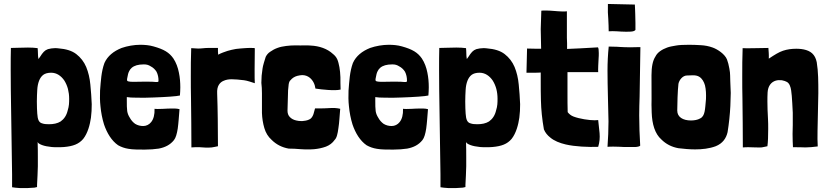

<svg xmlns="http://www.w3.org/2000/svg" viewBox="-20 -741 4181 969"><path d="M79 208H121C134 207 145 207 154 206L167 203V192C168 177 171 112 171 98V51C171 32 171 6 170 -25C171 -19 179 -14 192 -9C205 -4 222 -1 241 1C251 2 261 2 271 2C281 2 292 2 303 1C349 -3 378 -14 400 -40C423 -69 434 -112 439 -147C442 -169 443 -192 443 -215C442 -248 439 -281 436 -314C433 -347 426 -376 415 -403C404 -429 387 -451 365 -468C343 -485 313 -494 275 -497C269 -498 263 -498 257 -498C245 -498 234 -496 222 -493C205 -487 196 -476 182 -454L174 -443L172 -458C171 -478 171 -497 170 -498C155 -500 139 -501 121 -501C89 -501 61 -499 35 -499C34 -468 34 -430 34 -389C34 -322 35 -249 36 -192C38 -91 41 116 41 138V204C52 206 64 207 79 208ZM227 -114C213 -114 202 -115 194 -118C185 -120 179 -125 175 -133C171 -141 169 -153 168 -168C167 -183 166 -203 166 -229C166 -250 167 -269 168 -287C169 -305 172 -320 177 -333C182 -346 189 -356 198 -363C207 -370 221 -374 238 -374C252 -374 265 -370 276 -363C287 -356 297 -346 305 -334C313 -321 319 -307 323 -292C327 -276 329 -260 329 -243C329 -234 329 -224 328 -214C327 -204 325 -194 322 -185C316 -158 303 -140 286 -128C270 -118 250 -114 227 -114Z M710 14C736 14 762 12 781 9C813 3 839 -10 858 -34C867 -45 873 -66 877 -92C881 -120 883 -155 886 -190C873 -194 851 -194 828 -193C810 -192 792 -191 777 -191C770 -191 765 -191 760 -192C761 -162 755 -140 743 -125C733 -112 718 -105 703 -105C689 -105 675 -108 662 -116C651 -124 642 -134 635 -147C628 -158 624 -168 622 -180C620 -195 620 -211 620 -233V-251C630 -249 648 -248 671 -248C696 -247 726 -248 755 -249C814 -251 874 -255 888 -259C889 -272 890 -286 890 -300C890 -325 888 -350 883 -374C878 -400 869 -425 855 -446C834 -476 808 -492 754 -507C733 -513 710 -515 688 -515C657 -515 623 -509 594 -499C574 -491 556 -481 541 -468C527 -456 515 -441 507 -423C491 -379 489 -333 485 -284C484 -258 484 -231 487 -205C490 -173 496 -142 505 -113C520 -69 543 -31 576 -8C592 1 609 7 628 10C649 14 680 14 710 14ZM768 -327C759 -328 744 -329 717 -329C687 -329 666 -328 652 -328C641 -328 634 -329 629 -330C623 -331 621 -334 621 -338C621 -342 622 -346 623 -351C625 -362 627 -373 632 -382C635 -388 639 -394 645 -399C658 -410 677 -416 706 -416C721 -416 730 -413 741 -406C753 -400 763 -390 770 -379C777 -365 780 -350 780 -334C780 -328 779 -327 768 -327Z M1020 4C1030 4 1040 4 1049 3C1058 2 1069 -1 1080 -3C1080 -34 1079 -127 1079 -141C1079 -165 1077 -248 1076 -269C1075 -288 1078 -302 1084 -312C1090 -322 1098 -329 1108 -333C1121 -339 1135 -341 1149 -341C1170 -341 1184 -339 1212 -336C1228 -334 1250 -326 1266 -321C1265 -330 1265 -357 1265 -391C1265 -400 1266 -474 1266 -497C1266 -499 1257 -499 1247 -499C1236 -499 1224 -499 1216 -498C1202 -497 1187 -496 1171 -494C1155 -491 1141 -488 1128 -484C1116 -480 1095 -473 1081 -465C1081 -473 1079 -491 1080 -481V-499H1030C1011 -499 999 -496 980 -496C976 -496 947 -498 945 -498C943 -450 943 -402 943 -355C943 -317 943 -280 944 -243C945 -161 946 -79 946 3C962 2 976 1 988 2C999 3 1010 3 1020 4Z M1533 13C1544 13 1555 13 1565 12C1586 10 1606 6 1625 -1C1643 -8 1658 -19 1669 -35C1674 -40 1678 -47 1681 -58C1684 -68 1686 -80 1688 -95C1690 -109 1692 -124 1693 -141C1694 -158 1696 -175 1697 -192C1690 -194 1680 -195 1669 -196C1658 -196 1646 -196 1633 -195C1620 -194 1608 -194 1597 -194H1570C1568 -185 1565 -176 1562 -165C1558 -154 1553 -146 1546 -141C1538 -136 1527 -132 1514 -131C1509 -130 1505 -130 1500 -130C1492 -130 1483 -131 1475 -133C1462 -136 1452 -141 1443 -150C1435 -158 1431 -169 1431 -182C1431 -206 1433 -231 1433 -253C1433 -274 1434 -295 1437 -316C1439 -327 1442 -333 1446 -336C1455 -347 1466 -354 1480 -358C1489 -360 1498 -362 1505 -362C1520 -362 1533 -357 1543 -349C1559 -336 1569 -317 1572 -294C1581 -293 1591 -291 1602 -290C1613 -289 1624 -288 1636 -287C1647 -286 1659 -286 1670 -286C1681 -286 1690 -287 1699 -289C1698 -311 1698 -332 1698 -351C1697 -370 1696 -387 1693 -402C1690 -417 1687 -431 1682 -442C1677 -453 1669 -462 1660 -469C1646 -482 1629 -492 1610 -499C1591 -506 1570 -510 1549 -511C1539 -512 1530 -512 1521 -512C1504 -512 1488 -511 1471 -512C1455 -512 1439 -511 1424 -509C1408 -507 1393 -504 1380 -499C1366 -494 1354 -487 1344 -480C1333 -473 1326 -464 1321 -454C1319 -447 1316 -438 1312 -425C1308 -412 1306 -402 1305 -395C1301 -371 1299 -347 1299 -323C1301 -307 1302 -289 1302 -270V-203V-171C1303 -144 1307 -119 1314 -95C1321 -71 1333 -51 1351 -35C1374 -12 1403 3 1437 9C1456 9 1476 10 1499 12C1511 13 1522 13 1533 13Z M1964 14C1990 14 2016 12 2035 9C2067 3 2093 -10 2112 -34C2121 -45 2127 -66 2131 -92C2135 -120 2137 -155 2140 -190C2127 -194 2105 -194 2082 -193C2064 -192 2046 -191 2031 -191C2024 -191 2019 -191 2014 -192C2015 -162 2009 -140 1997 -125C1987 -112 1972 -105 1957 -105C1943 -105 1929 -108 1916 -116C1905 -124 1896 -134 1889 -147C1882 -158 1878 -168 1876 -180C1874 -195 1874 -211 1874 -233V-251C1884 -249 1902 -248 1925 -248C1950 -247 1980 -248 2009 -249C2068 -251 2128 -255 2142 -259C2143 -272 2144 -286 2144 -300C2144 -325 2142 -350 2137 -374C2132 -400 2123 -425 2109 -446C2088 -476 2062 -492 2008 -507C1987 -513 1964 -515 1942 -515C1911 -515 1877 -509 1848 -499C1828 -491 1810 -481 1795 -468C1781 -456 1769 -441 1761 -423C1745 -379 1743 -333 1739 -284C1738 -258 1738 -231 1741 -205C1744 -173 1750 -142 1759 -113C1774 -69 1797 -31 1830 -8C1846 1 1863 7 1882 10C1903 14 1934 14 1964 14ZM2022 -327C2013 -328 1998 -329 1971 -329C1941 -329 1920 -328 1906 -328C1895 -328 1888 -329 1883 -330C1877 -331 1875 -334 1875 -338C1875 -342 1876 -346 1877 -351C1879 -362 1881 -373 1886 -382C1889 -388 1893 -394 1899 -399C1912 -410 1931 -416 1960 -416C1975 -416 1984 -413 1995 -406C2007 -400 2017 -390 2024 -379C2031 -365 2034 -350 2034 -334C2034 -328 2033 -327 2022 -327Z M2241 208H2283C2296 207 2307 207 2316 206L2329 203V192C2330 177 2333 112 2333 98V51C2333 32 2333 6 2332 -25C2333 -19 2341 -14 2354 -9C2367 -4 2384 -1 2403 1C2413 2 2423 2 2433 2C2443 2 2454 2 2465 1C2511 -3 2540 -14 2562 -40C2585 -69 2596 -112 2601 -147C2604 -169 2605 -192 2605 -215C2604 -248 2601 -281 2598 -314C2595 -347 2588 -376 2577 -403C2566 -429 2549 -451 2527 -468C2505 -485 2475 -494 2437 -497C2431 -498 2425 -498 2419 -498C2407 -498 2396 -496 2384 -493C2367 -487 2358 -476 2344 -454L2336 -443L2334 -458C2333 -478 2333 -497 2332 -498C2317 -500 2301 -501 2283 -501C2251 -501 2223 -499 2197 -499C2196 -468 2196 -430 2196 -389C2196 -322 2197 -249 2198 -192C2200 -91 2203 116 2203 138V204C2214 206 2226 207 2241 208ZM2389 -114C2375 -114 2364 -115 2356 -118C2347 -120 2341 -125 2337 -133C2333 -141 2331 -153 2330 -168C2329 -183 2328 -203 2328 -229C2328 -250 2329 -269 2330 -287C2331 -305 2334 -320 2339 -333C2344 -346 2351 -356 2360 -363C2369 -370 2383 -374 2400 -374C2414 -374 2427 -370 2438 -363C2449 -356 2459 -346 2467 -334C2475 -321 2481 -307 2485 -292C2489 -276 2491 -260 2491 -243C2491 -234 2491 -224 2490 -214C2489 -204 2487 -194 2484 -185C2478 -158 2465 -140 2448 -128C2432 -118 2412 -114 2389 -114Z M2999 0C3006 -23 3008 -45 3006 -69C3003 -100 3003 -97 2999 -135C2994 -135 2988 -134 2981 -134C2954 -134 2905 -141 2874 -153C2861 -158 2852 -166 2845 -175C2844 -205 2844 -237 2844 -272V-377H2999C2998 -388 3000 -429 3001 -445C3002 -455 3002 -465 3002 -473C3002 -487 3001 -497 2998 -502C2964 -500 2931 -498 2908 -497C2885 -496 2863 -495 2842 -494V-523L2841 -550V-684C2834 -683 2827 -683 2820 -683C2804 -683 2790 -685 2773 -686C2761 -687 2746 -688 2733 -688C2726 -688 2718 -688 2712 -687C2711 -671 2709 -609 2709 -594C2709 -576 2711 -511 2711 -495C2691 -495 2674 -495 2640 -496L2637 -374H2676C2687 -374 2698 -374 2709 -375V-332C2709 -299 2709 -266 2710 -234C2711 -188 2716 -139 2725 -88C2732 -71 2743 -58 2757 -47C2777 -30 2805 -19 2835 -12C2882 -1 2949 2 2999 0Z M3135 -581H3146C3154 -581 3162 -581 3169 -582C3178 -583 3184 -586 3187 -590V-625C3187 -662 3185 -685 3185 -697L3184 -718L3048 -721C3047 -690 3048 -665 3050 -644C3051 -623 3052 -602 3052 -583C3065 -584 3078 -584 3093 -583C3108 -582 3122 -581 3135 -581ZM3132 1H3186C3199 0 3208 -2 3211 -6C3208 -57 3206 -108 3206 -159C3206 -190 3207 -222 3208 -253L3212 -500V-503H3195C3174 -502 3144 -502 3129 -503C3114 -504 3102 -504 3093 -505C3093 -505 3052 -506 3052 -506C3052 -506 3052 -505 3052 -505C3048 -466 3046 -425 3046 -384C3046 -342 3047 -300 3048 -257L3051 -128C3051 -85 3049 -42 3046 0C3050 -1 3068 -1 3076 -1C3093 -1 3112 0 3132 1Z M3488 13C3524 13 3560 9 3592 -3C3627 -17 3645 -43 3652 -74C3659 -116 3664 -165 3666 -206C3667 -231 3667 -253 3668 -272C3663 -378 3667 -360 3661 -395C3658 -412 3654 -428 3649 -441C3638 -468 3602 -492 3577 -501C3558 -508 3537 -512 3516 -513C3499 -514 3479 -515 3458 -515C3432 -515 3406 -514 3391 -511C3375 -508 3360 -506 3347 -501C3322 -492 3298 -477 3288 -456C3274 -435 3268 -403 3268 -361C3269 -231 3268 -222 3268 -212C3268 -199 3269 -186 3269 -173C3271 -115 3285 -66 3318 -37C3341 -14 3370 1 3404 7C3430 10 3459 13 3488 13ZM3467 -133C3427 -133 3398 -150 3398 -183C3398 -213 3400 -285 3404 -318C3408 -338 3426 -360 3447 -360C3458 -360 3468 -361 3477 -361C3490 -361 3501 -359 3510 -353C3524 -344 3533 -328 3538 -310C3543 -290 3544 -265 3543 -241C3538 -189 3539 -155 3513 -143C3501 -136 3484 -133 3467 -133Z M3729 3C3740 2 3750 2 3759 2C3767 2 3810 4 3824 3C3832 2 3842 -1 3853 -3C3856 -23 3857 -57 3857 -91C3857 -108 3857 -125 3856 -140C3854 -176 3853 -202 3853 -229C3853 -244 3853 -258 3854 -275C3856 -307 3872 -327 3895 -334C3905 -337 3915 -337 3926 -336C3949 -331 3959 -326 3966 -310C3973 -295 3974 -275 3976 -257C3977 -246 3980 -198 3981 -172V-110C3981 -99 3980 -82 3980 -65C3980 -40 3981 -14 3982 2C4005 2 4026 2 4045 3C4063 3 4084 1 4107 -2C4106 -25 4105 -51 4106 -81C4107 -107 4109 -243 4110 -271C4110 -300 4110 -327 4109 -352C4108 -378 4106 -403 4102 -427C4098 -446 4092 -456 4086 -464C4068 -488 4032 -495 3999 -495C3975 -495 3953 -492 3932 -485C3911 -478 3890 -465 3860 -445C3861 -468 3859 -481 3858 -499C3818 -499 3744 -496 3728 -498C3726 -450 3726 -402 3726 -355C3726 -317 3726 -280 3727 -243C3728 -161 3729 -79 3729 3Z"/></svg>

Font: Londrina Solid CC
Style: CC
Weight: 400
Designer: Marcelo Magalhaes
Foundry: Tipos Pereira
Version: Version 1.003;FEAKit 1.0